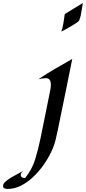

<svg xmlns="http://www.w3.org/2000/svg" viewBox="-130 -933 571 1277"><path d="M420.9 -913.1Q418 -897.9 415 -876.2Q412.1 -854.5 407.5 -832.8Q402.8 -811 396 -796.4Q393.6 -791 377.9 -780.5Q362.3 -770 341.6 -757.8Q320.8 -745.6 302.7 -735.8Q284.7 -726.1 277.8 -722.7Q287.6 -751 292 -780.5Q296.4 -810.1 300.8 -839.4ZM350.6 -541Q330.1 -437 308.8 -333.3Q287.6 -229.5 266.1 -125.5Q260.3 -95.2 253.7 -64.9Q247.1 -34.7 240.2 -4.4Q231 35.2 209.5 79.8Q188 124.5 157 167.7Q126 210.9 88.1 246.3Q50.3 281.7 7.6 302.7Q-35.2 323.7 -79.6 323.7Q-88.9 323.7 -99.4 320.1Q-109.9 316.4 -109.9 304.7Q-109.9 289.6 -93.3 274.7Q-76.7 259.8 -53 246.1Q-29.3 232.4 -7.3 220.9Q14.6 209.5 25.9 201.7Q19.5 206.5 13.7 214.1Q7.8 221.7 7.8 230.5Q7.8 241.2 16.1 246.1Q24.4 251 33.7 251H37.1Q83.5 193.8 104.2 126Q125 58.1 139.2 -12.2Q154.8 -90.3 171.1 -168.7Q187.5 -247.1 202.6 -325.2Q205.1 -336.4 206.8 -347.7Q208.5 -358.9 208.5 -370.1Q208.5 -387.7 201.4 -400.4Q194.3 -413.1 174.3 -413.1Q162.1 -413.1 149.9 -411.1Q137.7 -409.2 125.5 -406.2Q180.2 -442.9 236.8 -475.8Q293.5 -508.8 350.6 -541Z"/></svg>

Font: Lugrasimo
Style: Regular
Weight: 400
Designer: The DocRepair Project, Astigmatic (AOETI)
Foundry: Google
Version: Version 1.001